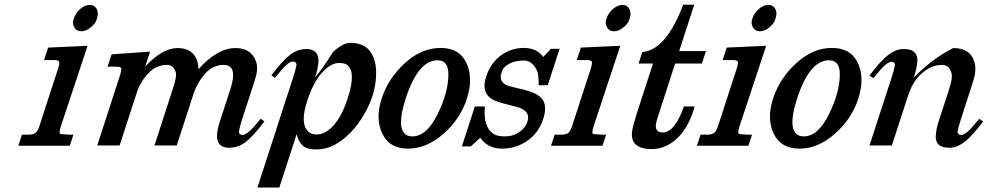

<svg xmlns="http://www.w3.org/2000/svg" viewBox="-20 -632 4290 834"><path d="M245.6 -49.3Q276.4 -46.9 282.7 -46.9H298.8L283.2 1H59.6L75.2 -46.9H101.6Q122.6 -46.9 132.8 -53.7Q143.1 -60.1 150.9 -83.5L231.4 -331.5Q239.3 -355.5 237.1 -363.3Q234.9 -371.1 215.3 -371.1H171.4L189 -425.3L360.4 -433.1L244.1 -82.5Q233.4 -49.8 245.6 -49.3ZM399.9 -593.3Q404.3 -585.4 404.8 -574.7Q405.3 -564 399.7 -546.6Q394 -529.3 373.8 -512.7Q353.5 -496.1 333 -496.1Q312.5 -496.1 303 -512.9Q293.5 -529.8 299.1 -547.1Q304.7 -564.5 312.3 -575Q319.8 -585.4 329.1 -593.5Q338.4 -601.6 349.1 -606.2Q359.9 -610.8 370.4 -610.8Q380.9 -610.8 388.2 -606Q395.5 -601.1 399.9 -593.3Z M975.6 9.8Q907.2 9.8 927.2 -76.7Q930.7 -91.3 937 -110.4L981 -245.6Q1014.6 -350.1 951.2 -350.1Q904.3 -350.1 870.1 -311Q835.9 -272 819.3 -220.2L747.6 0H650.9L733.4 -254.4Q749 -302.7 743.2 -319.3Q732.4 -350.1 705.1 -350.1Q658.2 -350.1 623.5 -312.7Q588.9 -275.4 573.7 -228L499.5 0H402.3L501.5 -305.7Q508.8 -328.6 506.6 -335.4Q504.4 -342.3 484.4 -342.3H447.3L464.8 -396L631.8 -407.7L610.8 -342.8Q685.1 -423.3 751.7 -423.3Q818.4 -423.3 836.9 -366.2Q842.3 -350.6 841.8 -331.1Q924.3 -423.3 1002.9 -423.3Q1068.8 -423.3 1090.3 -369.6Q1102.5 -340.3 1091.8 -301.3Q1087.4 -285.2 1083 -271.5L1031.2 -112.3Q1020.5 -78.6 1017.6 -58.6Q1017.6 -53.7 1022 -49.6Q1026.4 -45.4 1033.7 -45.4Q1041 -45.4 1055.2 -55.4Q1069.3 -65.4 1084 -82.5L1112.3 -116.2L1128.4 -104.5Q1079.6 -39.6 1046.9 -14.9Q1014.2 9.8 975.6 9.8Z M1485.4 -351.6Q1474.6 -358.4 1452.1 -358.4Q1429.7 -358.4 1407.2 -342.3Q1349.1 -301.3 1314.2 -193.6Q1279.3 -85.9 1326.2 -55.2Q1337.4 -47.9 1355.2 -47.9Q1373 -47.9 1388.7 -55.7Q1452.1 -86.9 1490.5 -205.3Q1528.8 -323.7 1485.4 -351.6ZM1311 -418.9Q1379.4 -418.9 1358.4 -331.1Q1355 -315.9 1348.6 -295.9Q1378.9 -329.6 1425.8 -405.3Q1468.8 -445.8 1501.5 -445.8Q1559.1 -445.8 1585.7 -411.4Q1612.3 -377 1613.8 -323.2Q1616.2 -228 1561.3 -134.5Q1506.3 -41 1430.2 -1Q1392.6 17.6 1352.5 17.3Q1312.5 17.1 1294.2 -0.2Q1275.9 -17.6 1268.6 -49.3L1193.4 182.6H1098.1L1253.4 -295.9Q1264.6 -330.6 1268.1 -351.1Q1268.1 -356.4 1263.7 -360.6Q1259.3 -364.7 1252 -364.7Q1234.4 -364.7 1203.1 -328.1L1174.3 -293.9L1158.7 -304.7Q1207.5 -369.1 1240 -394Q1272.5 -418.9 1311 -418.9Z M1880.4 -370.1Q1796.4 -370.1 1742.2 -204.1Q1701.2 -77.6 1742.7 -47.4Q1753.4 -39.6 1771.5 -39.6Q1833 -39.6 1880.4 -135.3Q1927.7 -231 1927.7 -309.1Q1928.2 -370.1 1880.4 -370.1ZM2006.3 -357.9Q2036.6 -292 2008.1 -203.6Q1979.5 -115.2 1906.2 -50.8Q1833 13.7 1752.4 13.7Q1671.9 13.7 1640.6 -51.5Q1609.4 -116.7 1637.9 -204.3Q1666.5 -292 1738.8 -357.9Q1811 -423.8 1893.6 -423.8Q1976.1 -423.8 2006.3 -357.9Z M2161.6 13.7Q2098.1 13.7 2066.4 -33.7L2024.9 3.9H1986.3L2042.5 -169.4H2086.4Q2077.6 -80.1 2124 -50.3Q2141.1 -39.6 2171.4 -39.6Q2201.7 -39.6 2222.2 -50.3Q2260.7 -70.8 2271 -103.5Q2287.1 -152.8 2220.2 -168.9Q2153.3 -185.1 2134.3 -192.9Q2065.9 -219.7 2091.8 -299.8Q2110.8 -357.9 2155.5 -390.9Q2200.2 -423.8 2255.4 -423.8Q2310.5 -423.8 2339.8 -384.8L2373 -419.9H2410.6L2359.4 -261.7H2319.8Q2320.3 -310.1 2312 -326.7Q2291 -368.7 2256.8 -369.1Q2203.1 -369.1 2173.3 -341.8Q2163.1 -332.5 2158.7 -317.9Q2143.6 -271 2193.8 -257.3Q2212.9 -252 2233.4 -247.6Q2314.9 -231 2336.2 -200.7Q2357.4 -170.4 2339.8 -115.7Q2314.9 -38.6 2243.7 -4.9Q2205.6 13.7 2161.6 13.7Z M2559.6 -49.3Q2590.3 -46.9 2596.7 -46.9H2612.8L2597.2 1H2373.5L2389.2 -46.9H2415.5Q2436.5 -46.9 2446.8 -53.7Q2457 -60.1 2464.8 -83.5L2545.4 -331.5Q2553.2 -355.5 2551 -363.3Q2548.8 -371.1 2529.3 -371.1H2485.4L2502.9 -425.3L2674.3 -433.1L2558.1 -82.5Q2547.4 -49.8 2559.6 -49.3ZM2713.9 -593.3Q2718.3 -585.4 2718.8 -574.7Q2719.2 -564 2713.6 -546.6Q2708 -529.3 2687.7 -512.7Q2667.5 -496.1 2647 -496.1Q2626.5 -496.1 2616.9 -512.9Q2607.4 -529.8 2613 -547.1Q2618.7 -564.5 2626.2 -575Q2633.8 -585.4 2643.1 -593.5Q2652.3 -601.6 2663.1 -606.2Q2673.8 -610.8 2684.3 -610.8Q2694.8 -610.8 2702.1 -606Q2709.5 -601.1 2713.9 -593.3Z M2997.1 -169.4Q2996.6 -165 2992.7 -152.8Q2955.1 -36.6 2873 2Q2844.7 15.6 2809.1 15.6Q2773.4 15.6 2752.4 3.4Q2718.3 -15.6 2726.1 -64.5Q2730.5 -91.3 2747.6 -144L2816.4 -356H2753.9L2770 -405.8Q2873 -414.6 2947.8 -611.8H2995.6L2930.2 -410.2H3046.4L3028.8 -356H2912.6L2839.4 -130.4Q2827.6 -94.2 2828.6 -82Q2830.6 -56.6 2858.4 -56.6Q2911.1 -56.6 2950.7 -169.4Z M3193.4 -49.3Q3224.1 -46.9 3230.5 -46.9H3246.6L3231 1H3007.3L3022.9 -46.9H3049.3Q3070.3 -46.9 3080.6 -53.7Q3090.8 -60.1 3098.6 -83.5L3179.2 -331.5Q3187 -355.5 3184.8 -363.3Q3182.6 -371.1 3163.1 -371.1H3119.1L3136.7 -425.3L3308.1 -433.1L3191.9 -82.5Q3181.2 -49.8 3193.4 -49.3ZM3347.7 -593.3Q3352.1 -585.4 3352.5 -574.7Q3353 -564 3347.4 -546.6Q3341.8 -529.3 3321.5 -512.7Q3301.3 -496.1 3280.8 -496.1Q3260.3 -496.1 3250.7 -512.9Q3241.2 -529.8 3246.8 -547.1Q3252.4 -564.5 3260 -575Q3267.6 -585.4 3276.9 -593.5Q3286.1 -601.6 3296.9 -606.2Q3307.6 -610.8 3318.1 -610.8Q3328.6 -610.8 3335.9 -606Q3343.3 -601.1 3347.7 -593.3Z M3580.6 -370.1Q3496.6 -370.1 3442.4 -204.1Q3401.4 -77.6 3442.9 -47.4Q3453.6 -39.6 3471.7 -39.6Q3533.2 -39.6 3580.6 -135.3Q3627.9 -231 3627.9 -309.1Q3628.4 -370.1 3580.6 -370.1ZM3706.5 -357.9Q3736.8 -292 3708.3 -203.6Q3679.7 -115.2 3606.4 -50.8Q3533.2 13.7 3452.6 13.7Q3372.1 13.7 3340.8 -51.5Q3309.6 -116.7 3338.1 -204.3Q3366.7 -292 3439 -357.9Q3511.2 -423.8 3593.8 -423.8Q3676.3 -423.8 3706.5 -357.9Z M3949.7 -295.4Q4029.3 -377.4 4120.6 -423.3Q4196.8 -423.3 4213.4 -359.4Q4222.2 -326.2 4207.5 -280.3Q4202.6 -264.2 4197.3 -248L4153.3 -112.3Q4142.6 -78.6 4139.2 -58.6Q4139.2 -53.7 4143.6 -49.6Q4147.9 -45.4 4155.3 -45.4Q4162.6 -45.4 4176.8 -55.2Q4190.9 -64.9 4205.6 -83L4233.9 -115.7L4250.5 -104.5Q4202.1 -39.6 4168.9 -14.9Q4135.7 9.8 4106.7 9.8Q4077.6 9.8 4065.4 2Q4043 -11.2 4044.7 -42Q4046.4 -72.8 4059.1 -110.4L4102.5 -243.7Q4118.7 -292.5 4113.3 -313Q4104 -350.1 4072.5 -350.1Q4041 -350.1 4015.1 -335.4Q3957.5 -302.2 3932.1 -236.8Q3924.3 -217.3 3918 -196.8L3854 0H3756.8L3853.5 -296.9Q3864.3 -330.6 3867.7 -350.6Q3867.7 -355.5 3863.3 -359.6Q3858.9 -363.8 3851.6 -363.8Q3844.2 -363.8 3830.3 -353.8Q3816.4 -343.8 3801.8 -325.7L3773.4 -292.5L3756.8 -303.7Q3805.7 -369.1 3839.4 -394Q3873 -418.9 3902.6 -418.9Q3932.1 -418.9 3944.3 -411.1Q3966.8 -397 3964.8 -366.7Q3962.9 -336.4 3949.7 -295.4Z"/></svg>

Font: RIT Rachana
Style: Bold Italic
Weight: 700
Designer: Hussain KH
Version: 1.4.7